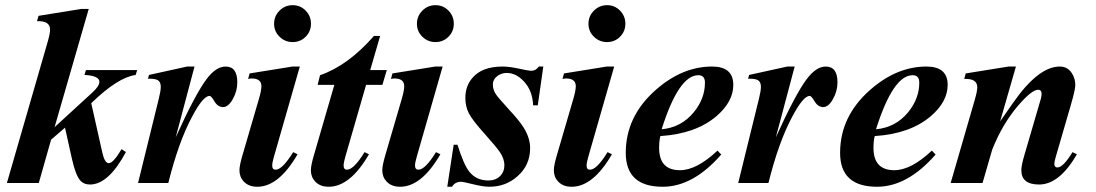

<svg xmlns="http://www.w3.org/2000/svg" viewBox="-20 -712 4265 747"><path d="M513.7 -439.5 507.8 -420.4Q438.5 -411.1 335 -310.5L377.9 -119.1Q387.2 -77.1 403.3 -77.1Q420.4 -77.1 453.1 -131.8Q471.2 -119.1 470.2 -121.1Q402.3 5.9 330.1 5.9Q305.2 5.9 291 -11.2Q273.4 -33.2 259.8 -94.2L232.9 -215.3L178.7 -168.5L130.9 0H6.8L165.5 -549.3Q174.8 -581.5 174.8 -596.7Q174.8 -631.8 124 -629.4L129.9 -650.4L296.4 -677.2H325.2L192.4 -217.3L339.4 -352.1Q366.7 -377 366.7 -393.6Q366.7 -417.5 308.6 -420.4L314.5 -439.5Z M903.3 -391.6Q903.3 -357.4 885.7 -326.4Q868.2 -295.4 848.1 -295.4Q827.6 -295.4 814.7 -317.1Q801.8 -338.9 795.4 -338.9Q770 -338.9 727.5 -258.3Q674.8 -160.6 634.8 0H517.1L598.1 -329.1Q605.5 -358.4 605.5 -374Q605.5 -394 593.3 -400.4Q583 -406.2 555.7 -405.8L559.6 -420.4L708 -453.1H736.8L663.6 -177.7Q739.7 -345.7 783.7 -404.3Q820.3 -453.1 857.9 -453.1Q903.3 -453.1 903.3 -391.6Z M1189.9 -619.6Q1189.9 -589.8 1169.2 -569.1Q1148.4 -548.3 1118.7 -548.3Q1088.9 -548.3 1067.6 -569.1Q1046.4 -589.8 1046.4 -619.6Q1046.4 -649.4 1067.6 -670.7Q1088.9 -691.9 1118.7 -691.9Q1148.4 -691.9 1169.2 -670.7Q1189.9 -649.4 1189.9 -619.6ZM1146.5 -453.1 1045.4 -101.1Q1039.1 -79.1 1039.1 -67.9Q1039.1 -51.8 1052.2 -51.8Q1078.6 -51.8 1120.6 -120.1L1137.7 -111.8Q1064.5 14.6 981 14.6Q947.3 14.6 928.2 -5.9Q911.6 -23.4 911.6 -49.8Q911.6 -67.9 923.3 -107.9L986.8 -325.2Q997.1 -359.9 997.1 -376.5Q997.1 -406.7 959 -406.7Q951.7 -406.7 945.3 -404.8L951.2 -426.3L1117.7 -453.1Z M1484.9 -439.5 1467.8 -381.8H1404.3L1323.2 -101.1Q1316.9 -79.1 1316.9 -67.9Q1316.9 -51.8 1330.1 -51.8Q1356.4 -51.8 1398.4 -120.1L1415.5 -111.8Q1342.3 14.6 1258.8 14.6Q1225.1 14.6 1206.1 -5.9Q1189.5 -23.4 1189.5 -49.8Q1189.5 -67.9 1201.2 -107.9L1280.8 -381.8H1215.8L1225.1 -419.4Q1333.5 -456.5 1435.1 -572.3H1459L1420.4 -439.5Z M1745.6 -619.6Q1745.6 -589.8 1724.9 -569.1Q1704.1 -548.3 1674.3 -548.3Q1644.5 -548.3 1623.3 -569.1Q1602.1 -589.8 1602.1 -619.6Q1602.1 -649.4 1623.3 -670.7Q1644.5 -691.9 1674.3 -691.9Q1704.1 -691.9 1724.9 -670.7Q1745.6 -649.4 1745.6 -619.6ZM1702.1 -453.1 1601.1 -101.1Q1594.7 -79.1 1594.7 -67.9Q1594.7 -51.8 1607.9 -51.8Q1634.3 -51.8 1676.3 -120.1L1693.4 -111.8Q1620.1 14.6 1536.6 14.6Q1502.9 14.6 1483.9 -5.9Q1467.3 -23.4 1467.3 -49.8Q1467.3 -67.9 1479 -107.9L1542.5 -325.2Q1552.7 -359.9 1552.7 -376.5Q1552.7 -406.7 1514.6 -406.7Q1507.3 -406.7 1501 -404.8L1506.8 -426.3L1673.3 -453.1Z M2093.8 -453.1 2072.3 -302.2H2054.2Q2051.8 -360.4 2017.1 -396.5Q1987.3 -428.2 1951.2 -428.2Q1930.7 -428.2 1914.1 -415.5Q1897.5 -402.8 1897.5 -382.8Q1897.5 -362.8 1909.7 -344.7Q1918.9 -331.1 1956.1 -290.5Q2000 -243.2 2016.6 -216.8Q2042.5 -175.8 2042.5 -135.7Q2042.5 -69.8 1994.1 -26.9Q1948.2 14.6 1883.8 14.6Q1860.8 14.6 1820.8 4.9Q1780.8 -4.9 1774.9 -4.9Q1750 -4.9 1738.8 14.6H1720.2L1745.1 -148.9H1759.8Q1783.7 -72.8 1805.2 -44.9Q1832.5 -9.8 1879.9 -9.8Q1908.2 -9.8 1925.3 -26.6Q1942.4 -43.5 1942.4 -69.3Q1942.4 -93.3 1925.8 -118.7Q1912.1 -139.6 1863.8 -193.4Q1819.3 -242.7 1804.2 -271Q1790.5 -297.9 1790.5 -331.1Q1790.5 -376.5 1817.4 -408.2Q1854.5 -453.1 1935.5 -453.1Q1961.4 -453.1 1999.8 -444.8Q2038.1 -436.5 2046.4 -436.5Q2064.9 -436.5 2076.2 -453.1Z M2413.1 -619.6Q2413.1 -589.8 2392.3 -569.1Q2371.6 -548.3 2341.8 -548.3Q2312 -548.3 2290.8 -569.1Q2269.5 -589.8 2269.5 -619.6Q2269.5 -649.4 2290.8 -670.7Q2312 -691.9 2341.8 -691.9Q2371.6 -691.9 2392.3 -670.7Q2413.1 -649.4 2413.1 -619.6ZM2369.6 -453.1 2268.6 -101.1Q2262.2 -79.1 2262.2 -67.9Q2262.2 -51.8 2275.4 -51.8Q2301.8 -51.8 2343.8 -120.1L2360.8 -111.8Q2287.6 14.6 2204.1 14.6Q2170.4 14.6 2151.4 -5.9Q2134.8 -23.4 2134.8 -49.8Q2134.8 -67.9 2146.5 -107.9L2210 -325.2Q2220.2 -359.9 2220.2 -376.5Q2220.2 -406.7 2182.1 -406.7Q2174.8 -406.7 2168.5 -404.8L2174.3 -426.3L2340.8 -453.1Z M2833 -381.8Q2833 -315.9 2766.6 -259.3Q2686.5 -191.4 2549.3 -182.6Q2544.4 -164.6 2544.4 -136.7Q2544.4 -49.8 2625.5 -49.8Q2690.4 -49.8 2771.5 -126L2786.1 -110.8Q2676.8 14.6 2558.1 14.6Q2414.6 14.6 2414.6 -117.2Q2414.6 -258.3 2529.3 -360.4Q2633.3 -453.1 2750.5 -453.1Q2833 -453.1 2833 -381.8ZM2722.7 -390.6Q2722.7 -419.4 2696.8 -419.4Q2620.6 -419.4 2554.2 -209Q2631.3 -216.3 2679.7 -275.9Q2722.7 -328.6 2722.7 -390.6Z M3238.3 -391.6Q3238.3 -357.4 3220.7 -326.4Q3203.1 -295.4 3183.1 -295.4Q3162.6 -295.4 3149.7 -317.1Q3136.7 -338.9 3130.4 -338.9Q3105 -338.9 3062.5 -258.3Q3009.8 -160.6 2969.7 0H2852.1L2933.1 -329.1Q2940.4 -358.4 2940.4 -374Q2940.4 -394 2928.2 -400.4Q2918 -406.2 2890.6 -405.8L2894.5 -420.4L3043 -453.1H3071.8L2998.5 -177.7Q3074.7 -345.7 3118.7 -404.3Q3155.3 -453.1 3192.9 -453.1Q3238.3 -453.1 3238.3 -391.6Z M3667 -381.8Q3667 -315.9 3600.6 -259.3Q3520.5 -191.4 3383.3 -182.6Q3378.4 -164.6 3378.4 -136.7Q3378.4 -49.8 3459.5 -49.8Q3524.4 -49.8 3605.5 -126L3620.1 -110.8Q3510.7 14.6 3392.1 14.6Q3248.5 14.6 3248.5 -117.2Q3248.5 -258.3 3363.3 -360.4Q3467.3 -453.1 3584.5 -453.1Q3667 -453.1 3667 -381.8ZM3556.6 -390.6Q3556.6 -419.4 3530.8 -419.4Q3454.6 -419.4 3388.2 -209Q3465.3 -216.3 3513.7 -275.9Q3556.6 -328.6 3556.6 -390.6Z M4169.9 -111.8Q4101.6 5.9 4022.9 5.9Q3953.6 5.9 3953.6 -49.8Q3953.6 -67.9 3965.3 -107.9L4028.8 -325.2Q4039.6 -362.8 4019 -362.8Q3994.6 -362.8 3942.9 -303.2Q3880.4 -231 3840.3 -129.9L3802.7 0H3678.7L3772.9 -325.2Q3782.2 -357.4 3782.2 -372.6Q3782.2 -407.2 3731.4 -404.8L3737.3 -426.3L3903.8 -453.1H3932.6L3871.1 -239.7L3921.9 -312.5Q4020 -453.1 4103 -453.1Q4134.8 -453.1 4151.4 -425.3Q4163.6 -404.8 4163.6 -381.8Q4163.6 -363.3 4147 -306.2L4087.4 -101.1Q4082 -83 4082 -74.2Q4082 -60.5 4094.2 -60.5Q4116.2 -60.5 4152.8 -120.1Z"/></svg>

Font: Dai Banna SIL Light
Style: BoldOblique
Weight: 700
Italic angle: -11°
Designer: Victor Gaultney
Foundry: SIL International
Version: Version 2.000